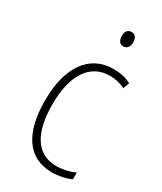

<svg xmlns="http://www.w3.org/2000/svg" viewBox="-187 -796 740 875"><g transform="rotate(30 183.0 -358.0)"><path d="M236 -726C214 -726 206 -709 206 -688C206 -667 215 -650 235 -650C256 -650 266 -666 266 -689C266 -709 258 -726 236 -726ZM240 10C276 10 313 2 340 -11V-46C310 -33 276 -25 243 -25C134 -25 88 -120 88 -260C88 -418 149 -504 251 -504C278 -504 306 -498 331 -485L343 -518C316 -532 286 -539 250 -539C125 -539 50 -437 50 -259C50 -93 111 10 240 10Z"/></g></svg>

Font: Noto Sans Gujarati Condensed ExtraLight
Style: Regular
Weight: 200
Width: 3
Designer: Jelle Bosma - Monotype Design Team, Universal Thirst
Foundry: Monotype Imaging Inc.
Version: Version 2.106